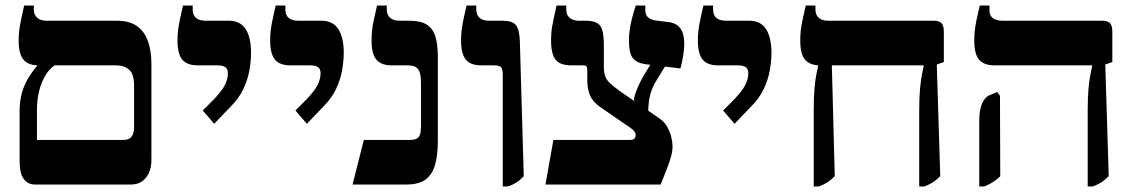

<svg xmlns="http://www.w3.org/2000/svg" viewBox="-20 -667 4105 694"><path d="M106.4 0Q80.9 0 65.9 -20Q50.9 -39.9 50.9 -85.5V-264.7Q50.9 -303.2 59.5 -332.4Q68.2 -361.7 82.6 -385.4Q97.1 -409.1 114.3 -428.8V-470.4H177.3V-430.8Q157.6 -417.3 143.3 -393.1Q128.9 -368.8 121.3 -337.5Q113.6 -306.3 113.6 -271.1V-161.2H423.8Q442.1 -161.2 450.4 -168Q458.8 -174.9 461.7 -185Q464.6 -195.1 464.6 -204.1V-357.8Q464.6 -399.5 446.5 -415.2Q428.4 -430.8 400.3 -430.8H118.9Q81.9 -430.8 64.7 -451.6Q47.5 -472.3 47.5 -520.2Q47.5 -539.3 49.4 -555.9Q51.2 -572.5 55.6 -593.7Q60 -614.9 67.3 -647H102.4V-633Q102.4 -613.2 114.4 -602.6Q126.4 -592 149.8 -592H403.4Q448 -592 475.2 -572.6Q502.3 -553.2 514.8 -518.2Q527.3 -483.3 527.3 -436V-89.5Q527.3 -48.7 507.4 -24.4Q487.4 0 452.8 0Z M754.2 -219.5 712.9 -267.5 755.5 -310.5Q783.9 -340.9 793.8 -361.6Q803.7 -382.3 803.7 -402.1Q803.7 -417.3 794.9 -424Q786.2 -430.8 765.5 -430.8H693.8Q656.4 -430.8 639 -451.4Q621.6 -471.9 621.6 -520.2Q621.6 -539.3 623.4 -555.9Q625.3 -572.5 629.7 -593.7Q634 -614.9 641.4 -647H676.5V-632.6Q676.5 -612.4 688.5 -602.2Q700.4 -592 724.3 -592H808.2Q848 -592 867.7 -562.1Q887.5 -532.2 887.5 -475.9Q887.5 -445.9 881.3 -411.8Q875.1 -377.6 859.2 -344.4Q843.2 -311.1 814 -282Z M1089.2 -219.5 1047.9 -267.5 1090.5 -310.5Q1118.9 -340.9 1128.8 -361.6Q1138.7 -382.3 1138.7 -402.1Q1138.7 -417.3 1129.9 -424Q1121.2 -430.8 1100.5 -430.8H1028.8Q991.4 -430.8 974 -451.4Q956.6 -471.9 956.6 -520.2Q956.6 -539.3 958.4 -555.9Q960.3 -572.5 964.7 -593.7Q969 -614.9 976.4 -647H1011.5V-632.6Q1011.5 -612.4 1023.5 -602.2Q1035.4 -592 1059.3 -592H1143.2Q1183 -592 1202.7 -562.1Q1222.5 -532.2 1222.5 -475.9Q1222.5 -445.9 1216.3 -411.8Q1210.1 -377.6 1194.2 -344.4Q1178.2 -311.1 1149 -282Z M1254.3 0 1295.1 -161.2H1459Q1476.2 -161.2 1485.2 -165.3Q1494.1 -169.4 1497.9 -180.3Q1501.7 -191.1 1501.7 -209.7V-368.1Q1501.7 -403 1491.3 -416.9Q1480.9 -430.8 1454.4 -430.8H1395.3Q1358.4 -430.8 1340.7 -451.1Q1323.1 -471.5 1323.1 -518.9Q1323.1 -538.9 1324.7 -555.7Q1326.3 -572.5 1330.9 -593.7Q1335.6 -614.9 1342.9 -647H1378V-633Q1378 -613.2 1390 -602.6Q1402 -592 1425.8 -592H1461.9Q1501 -592 1523.1 -577.7Q1545.1 -563.4 1553.9 -534.6Q1562.6 -505.8 1562.6 -461.2V-158.8Q1562.6 -106.5 1552.6 -71.2Q1542.6 -35.9 1518 -17.9Q1493.3 0 1448.7 0Z M1797.3 7V-393.6Q1797.3 -416.5 1791.7 -423.7Q1786.1 -430.8 1763.9 -430.8H1718.8Q1681.4 -430.8 1664 -451.4Q1646.6 -471.9 1646.6 -520.2Q1646.6 -539.3 1648.4 -556.3Q1650.3 -573.3 1654.7 -594.8Q1659 -616.2 1666.4 -647H1701.5V-633Q1701.5 -613.6 1713.2 -602.8Q1725 -592 1749.3 -592H1798.1Q1831.7 -592 1844.9 -576Q1858.1 -560 1859.1 -515.9L1873.2 -30Q1858.2 -14.5 1845.5 -6.6Q1832.8 1.3 1815.7 7Z M1951.6 0 1980.3 -161.2H2258.6Q2262.4 -161.2 2266.2 -162.1Q2269.9 -163 2272.2 -165.3Q2275 -167.1 2276.4 -170.9Q2277.7 -174.7 2277.7 -179.2Q2277.7 -184.5 2274.5 -189.9Q2271.3 -195.2 2262.1 -202.4L2148 -281.2Q2122.6 -299.5 2112.7 -322.1Q2102.8 -344.8 2102.8 -377.8V-411.2Q2102.8 -423.1 2100.1 -427Q2097.4 -430.8 2085.5 -430.8H2044Q2005.5 -430.8 1988.6 -450.8Q1971.8 -470.8 1971.8 -523Q1971.8 -548.1 1976.2 -573.4Q1980.7 -598.6 1991.6 -647H2026.7V-632.6Q2026.7 -612.8 2039.3 -602.4Q2051.9 -592 2073.6 -592H2097.9Q2136.8 -592 2149.8 -573.2Q2162.7 -554.4 2162.7 -507V-426.6Q2162.7 -406 2167.4 -392Q2172.1 -378 2185.4 -365.7Q2198.6 -353.3 2223.8 -335.4L2358.1 -242.7Q2379.5 -229.3 2390.4 -210.8Q2401.3 -192.2 2405.9 -173.6Q2410.5 -154.9 2410.9 -140.2Q2411.3 -123.5 2406.5 -104.8Q2401.8 -86.2 2392.3 -61.4Q2382.8 -36.7 2368 0ZM2323 -257.8 2271.3 -304.3Q2271.3 -314.7 2277.5 -331.8Q2283.6 -348.9 2292.5 -367.2Q2301.3 -385.5 2310.2 -399.4L2354.7 -473.2L2402.1 -456.6L2353.6 -377.5Q2341.4 -358.1 2334.7 -338.8Q2327.9 -319.4 2325.4 -299.5Q2323 -279.6 2323 -257.8ZM2439.5 -419.6 2314.4 -434.7Q2280.7 -439.3 2267 -457.6Q2253.4 -476 2253.4 -518.9Q2253.4 -536.7 2255.7 -555.4Q2258 -574 2263.3 -596.3Q2268.5 -618.6 2278 -647H2312.5V-630.8Q2312.5 -613.6 2322.4 -604.4Q2332.3 -595.1 2352.2 -592.7L2395.2 -587.4Q2424.8 -584.3 2439 -564.6Q2453.3 -544.9 2453.3 -510.2Q2453.3 -488.5 2449.1 -463.9Q2445 -439.4 2439.5 -419.6Z M2635.2 -219.5 2593.9 -267.5 2636.5 -310.5Q2664.9 -340.9 2674.8 -361.6Q2684.7 -382.3 2684.7 -402.1Q2684.7 -417.3 2675.9 -424Q2667.2 -430.8 2646.5 -430.8H2574.8Q2537.4 -430.8 2520 -451.4Q2502.6 -471.9 2502.6 -520.2Q2502.6 -539.3 2504.4 -555.9Q2506.3 -572.5 2510.7 -593.7Q2515 -614.9 2522.4 -647H2557.5V-632.6Q2557.5 -612.4 2569.5 -602.2Q2581.4 -592 2605.3 -592H2689.2Q2729 -592 2748.7 -562.1Q2768.5 -532.2 2768.5 -475.9Q2768.5 -445.9 2762.3 -411.8Q2756.1 -377.6 2740.2 -344.4Q2724.2 -311.1 2695 -282Z M3302.6 7V-267.7Q3302.6 -315.6 3305.5 -346Q3308.4 -376.5 3312.1 -395.9Q3315.7 -415.3 3318.7 -428.4V-430.8H2944.8Q2907.4 -430.8 2890 -451.1Q2872.6 -471.3 2872.6 -520.2Q2872.6 -539.3 2874.4 -556.3Q2876.3 -573.3 2880.7 -594.8Q2885 -616.2 2892.4 -647H2927.5V-633Q2927.5 -613.6 2939.2 -602.8Q2951 -592 2975.3 -592H3355.8Q3375.1 -592 3383.3 -583Q3391.6 -573.9 3391.6 -552.6V-442.7L3366.1 -433.7L3378.6 -30.2Q3364.7 -16.3 3352.5 -8.3Q3340.4 -0.4 3321.1 7ZM2921.3 7V-267.7Q2921.3 -315.6 2923.9 -346.3Q2926.6 -377 2930.5 -396.7Q2934.4 -416.4 2937.4 -429.5V-472H2985.7L2997.3 -30.2Q2983.4 -16.3 2971.2 -8.3Q2959.1 -0.4 2939.8 7Z M3911.6 7V-268.1Q3911.6 -316.4 3914.5 -346.6Q3917.4 -376.9 3921.1 -396.1Q3924.7 -415.3 3927.7 -428.4V-430.8H3573.8Q3536.8 -430.8 3519.2 -451.1Q3501.6 -471.5 3501.6 -518.9Q3501.6 -538.9 3503.4 -556.1Q3505.3 -573.3 3509.7 -594.8Q3514 -616.2 3521.4 -647H3556.5V-630Q3556.5 -610.7 3568.9 -601.3Q3581.3 -592 3604.3 -592H3964.8Q3984.1 -592 3992.3 -583Q4000.6 -573.9 4000.6 -552.6V-442.7L3975.1 -433.7L3987.6 -30.2Q3973.7 -16.3 3961.5 -8.3Q3949.4 -0.4 3930.1 7ZM3519.6 7V-229.5Q3519.6 -269.3 3529.5 -292.4Q3539.4 -315.5 3557.1 -323L3584.5 -334.3L3594.5 -320.9L3595.5 -29.6Q3581.6 -16.8 3569.2 -8.9Q3556.8 -1 3538 7Z"/></svg>

Font: Noto Serif Hebrew
Style: Regular
Weight: 400
Designer: Monotype Design Team
Foundry: Monotype Imaging Inc.
Version: Version 2.003